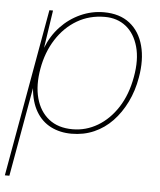

<svg xmlns="http://www.w3.org/2000/svg" viewBox="-67 -579 702 845"><g transform="rotate(5 283.5 -156.5)"><path d="M-14 220 118 -521H134L109 -354Q130 -408 167.5 -448Q205 -488 254.5 -510.5Q304 -533 358 -533Q428 -533 472.5 -498Q517 -463 533.5 -401Q550 -339 536 -260Q526 -201 501.5 -151Q477 -101 442 -64.5Q407 -28 361.5 -8Q316 12 262 12Q211 12 170.5 -8.5Q130 -29 105.5 -70.5Q81 -112 76 -173L6 220ZM265 -8Q324 -8 375.5 -38.5Q427 -69 463.5 -125.5Q500 -182 514 -261Q528 -338 512 -395Q496 -452 457.5 -482.5Q419 -513 364 -513Q296 -513 241.5 -481Q187 -449 150.5 -392Q114 -335 101 -261Q88 -187 103.5 -130Q119 -73 160 -40.5Q201 -8 265 -8Z"/></g></svg>

Font: DM Sans 10pt Thin
Style: Italic
Weight: 250
Italic angle: -10°
Version: Version 4.004;gftools[0.9.30]